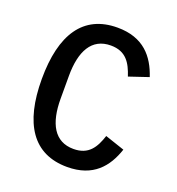

<svg xmlns="http://www.w3.org/2000/svg" viewBox="-131 -816 862 935"><g transform="rotate(20 300.0 -349.0)"><path d="M320 12C455 12 517 -65 549 -161L448 -195C427 -131 398 -81 319 -81C220 -81 177 -162 177 -290V-408C177 -536 220 -617 319 -617C398 -617 427 -567 448 -503L549 -537C517 -633 455 -710 320 -710C143 -710 58 -580 58 -349C58 -118 143 12 320 12Z"/></g></svg>

Font: IBM Mono Medium
Style: Regular
Weight: 500
Monospace: yes
Designer: Mike Abbink, Paul van der Laan, Pieter van Rosmalen
Foundry: Bold Monday
Version: Version 2.3